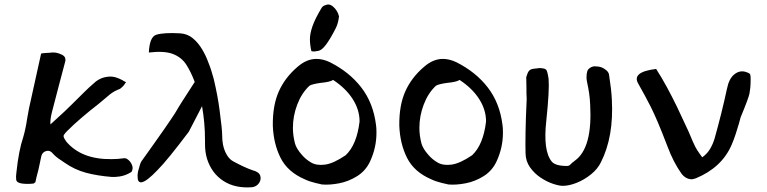

<svg xmlns="http://www.w3.org/2000/svg" viewBox="-20 -788 3358 841"><path d="M127 16Q100 19 77 16Q54 13 51 0Q49 -14 52 -34Q62 -129 82 -188Q87 -205 91.5 -226.5Q96 -248 99 -269L107 -313L160 -553Q165 -555 174.5 -555.5Q184 -556 198 -557Q225 -562 252 -548Q265 -541 266 -531Q268 -523 265 -516Q252 -467 237.5 -412Q223 -357 207 -295Q199 -263 201 -243L263 -300L296 -332Q328 -364 350 -385.5Q372 -407 385 -418Q413 -446 446 -451Q472 -456 496 -446Q499 -445 504.5 -442.5Q510 -440 518 -436Q516 -436 532 -428Q531 -427 528.5 -423Q526 -419 522 -414Q517 -408 512.5 -404.5Q508 -401 506 -399Q481 -390 461.5 -374.5Q442 -359 412 -333Q372 -302 337.5 -272.5Q303 -243 274 -214Q266 -206 262 -200Q257 -194 259 -189Q260 -182 271 -167Q338 -89 469 -91Q483 -91 496.5 -92Q510 -93 524 -95Q533 -96 543.5 -86.5Q554 -77 559 -63Q564 -49 556 -35Q531 -19 504 -15Q484 -12 469 -13Q406 -18 356 -31.5Q306 -45 262 -76L249 -85Q236 -93 226.5 -101Q217 -109 211 -116Q200 -130 184 -127Q165 -122 161 -104Q157 -85 154.5 -73.5Q152 -62 151 -57Q150 -50 148 -43Q146 -36 144 -28Q142 -20 139.5 -10.5Q137 -1 135 10Q128 16 127 16Z M1085 32Q1010 38 958.5 4.5Q907 -29 887 -92Q878 -121 878 -157V-172Q878 -214 874.5 -251.5Q871 -289 865 -323L807 -211Q761 -150 726.5 -107.5Q692 -65 669 -42Q623 6 602 10Q596 12 594 10Q583 8 583 -11Q581 -29 589 -52Q595 -77 602 -85Q610 -96 626 -118.5Q642 -141 661.5 -168.5Q681 -196 699.5 -222.5Q718 -249 730 -267Q738 -278 746.5 -292Q755 -306 765 -323L782 -350L833 -429Q816 -474 795.5 -505.5Q775 -537 737.5 -551.5Q700 -566 632 -558Q635 -627 665 -636Q699 -646 769 -642Q801 -640 824.5 -620.5Q848 -601 865 -572.5Q882 -544 892 -516Q899 -499 905 -480.5Q911 -462 916 -443Q925 -405 931.5 -370.5Q938 -336 942 -304L947 -263Q951 -234 952.5 -211.5Q954 -189 954 -175Q956 -154 960 -141Q974 -96 1002 -81Q1052 -54 1087 -42Q1115 -35 1120 -18Q1125 -1 1114.5 14Q1104 29 1085 32Z M1344 -564Q1338 -589 1337.5 -614Q1337 -639 1348.5 -672.5Q1360 -706 1389 -754Q1395 -763 1407 -766Q1422 -773 1438 -760Q1459 -742 1465 -716Q1463 -700 1459.5 -687.5Q1456 -675 1451 -665Q1441 -645 1427 -621Q1413 -597 1398 -580.5Q1383 -564 1366 -564Q1355 -561 1344 -564ZM1390 20Q1385 19 1360 13Q1335 7 1314 -3Q1240 -35 1209 -96.5Q1178 -158 1175 -238Q1174 -326 1201 -387Q1228 -448 1283 -495Q1323 -530 1366 -530Q1394 -530 1424 -516Q1510 -473 1562.5 -405Q1615 -337 1627 -241Q1628 -235 1628.5 -226.5Q1629 -218 1629 -207Q1629 -141 1601 -81Q1582 -40 1544.5 -16.5Q1507 7 1465 15Q1423 23 1390 20ZM1494 -108Q1543 -154 1555 -256Q1555 -307 1525 -354Q1495 -401 1439 -438Q1427 -429 1385 -425Q1369 -423 1354.5 -419.5Q1340 -416 1335 -412Q1301 -380 1282 -330Q1263 -280 1263 -228Q1263 -195 1272 -160Q1278 -137 1303 -109Q1319 -90 1343 -76Q1367 -62 1404 -67Q1441 -72 1494 -108Z M1944 20Q1939 19 1914 13Q1889 7 1868 -3Q1794 -35 1763 -96.5Q1732 -158 1729 -238Q1728 -326 1755 -387Q1782 -448 1837 -495Q1877 -530 1920 -530Q1948 -530 1978 -516Q2064 -473 2116.5 -405Q2169 -337 2181 -241Q2182 -235 2182.5 -226.5Q2183 -218 2183 -207Q2183 -141 2155 -81Q2136 -40 2098.5 -16.5Q2061 7 2019 15Q1977 23 1944 20ZM2048 -108Q2097 -154 2109 -256Q2109 -307 2079 -354Q2049 -401 1993 -438Q1981 -429 1939 -425Q1923 -423 1908.5 -419.5Q1894 -416 1889 -412Q1855 -380 1836 -330Q1817 -280 1817 -228Q1817 -195 1826 -160Q1832 -137 1857 -109Q1873 -90 1897 -76Q1921 -62 1958 -67Q1995 -72 2048 -108Z M2445 26Q2429 26 2402 17Q2375 8 2348 -10Q2321 -28 2302 -54.5Q2283 -81 2282 -116Q2281 -151 2282 -210.5Q2283 -270 2287 -354Q2286 -369 2286 -380.5Q2286 -392 2286 -400L2285 -450Q2291 -471 2297.5 -478Q2304 -485 2315 -486.5Q2326 -488 2344 -490Q2349 -490 2358.5 -488.5Q2368 -487 2372 -483Q2378 -477 2383 -442Q2385 -417 2382.5 -372Q2380 -327 2373 -260Q2358 -127 2397 -80Q2413 -61 2464 -61Q2472 -61 2478 -67Q2483 -73 2499 -85Q2576 -141 2565 -331Q2564 -356 2560.5 -379.5Q2557 -403 2552 -426Q2549 -440 2549 -448Q2549 -466 2552.5 -476.5Q2556 -487 2570 -494Q2581 -499 2592 -497Q2612 -497 2628 -486Q2647 -474 2648 -459Q2658 -395 2660 -352Q2669 -189 2612 -77Q2598 -48 2569 -24.5Q2540 -1 2506.5 12.5Q2473 26 2445 26Z M3005 -3Q2983 -5 2966 -26Q2947 -53 2932 -82Q2917 -111 2902 -151Q2879 -211 2862 -251Q2845 -291 2831 -319Q2817 -347 2804 -370.5Q2791 -394 2776 -421Q2745 -473 2854 -486Q2878 -449 2900.5 -407.5Q2923 -366 2945 -321L2996 -212Q3007 -186 3014 -169.5Q3021 -153 3025 -146Q3032 -132 3045 -114L3056 -99Q3077 -114 3089.5 -134.5Q3102 -155 3110 -181Q3142 -295 3164 -398Q3173 -443 3195.5 -461.5Q3218 -480 3243 -474Q3264 -468 3266 -462Q3268 -456 3268 -442Q3268 -420 3266.5 -404.5Q3265 -389 3263 -379Q3259 -358 3224 -274Q3223 -269 3217 -248Q3211 -227 3202.5 -201Q3194 -175 3184 -152Q3141 -54 3028 -7Q3021 -5 3015.5 -3.5Q3010 -2 3005 -3Z"/></svg>

Font: Mansalva
Style: Regular
Weight: 400
Designer: Carolina Short
Foundry: Carolina Short
Version: Version 2.112; ttfautohint (v1.8.4.7-5d5b)